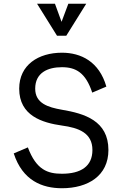

<svg xmlns="http://www.w3.org/2000/svg" viewBox="-20 -990 650 1020"><path d="M128 -207 53 -175C100 -30 205 10 309 10C447 10 556 -56 556 -193C556 -349 428 -387 309 -407C235 -420 167 -441 167 -519C167 -604 234 -633 309 -633C383 -633 435 -604 470 -498L545 -530C507 -663 410 -710 309 -710C185 -710 82 -646 82 -519C82 -375 204 -338 309 -323C398 -311 471 -284 471 -193C471 -106 409 -67 309 -67C234 -67 173 -87 128 -207ZM438 -970H343L307 -874L272 -970H177L283 -800H332Z"/></svg>

Font: Necto Mono
Style: Regular
Weight: 400
Designer: Marco Condello
Foundry: Collletttivo
Version: Version 1.300;Glyphs 3.2 (3217)